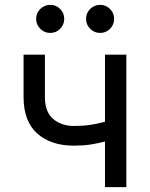

<svg xmlns="http://www.w3.org/2000/svg" viewBox="-20 -771 618 791"><path d="M284.7 -170.9Q189.9 -170.9 133.5 -220.9Q77.1 -271 77.1 -371.1V-545.9H165V-371.1Q165 -309.6 199.2 -280.8Q233.4 -252 284.7 -252Q320.8 -252 352.1 -256.6Q383.3 -261.2 412.6 -269.5V-545.9H500.5V0H412.6V-188Q383.3 -180.2 352.3 -175.5Q321.3 -170.9 284.7 -170.9ZM187 -635.3Q163.1 -635.3 146 -652.3Q128.9 -669.4 128.9 -693.4Q128.9 -717.3 146 -734.1Q163.1 -751 187 -751Q210.9 -751 227.8 -734.1Q244.6 -717.3 244.6 -693.4Q244.6 -669.4 227.8 -652.3Q210.9 -635.3 187 -635.3ZM392.6 -635.3Q368.7 -635.3 351.6 -652.3Q334.5 -669.4 334.5 -693.4Q334.5 -717.3 351.6 -734.1Q368.7 -751 392.6 -751Q416.5 -751 433.3 -734.1Q450.2 -717.3 450.2 -693.4Q450.2 -669.4 433.3 -652.3Q416.5 -635.3 392.6 -635.3Z"/></svg>

Font: Inter-Regular
Style: Regular
Weight: 400
Designer: Rasmus Andersson
Foundry: rsms
Version: Version 4.000;git-a52131595